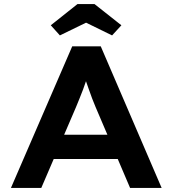

<svg xmlns="http://www.w3.org/2000/svg" viewBox="-20 -929 853 949"><path d="M34 0 337 -700H478L779 0H623L452 -401Q444 -419 435.5 -442Q427 -465 418.5 -489Q410 -513 402 -536Q394 -559 389 -577H420Q414 -555 406.5 -532Q399 -509 390.5 -486.5Q382 -464 373 -442Q364 -420 355 -398L184 0ZM173 -143 224 -263H583L622 -143ZM276 -754 231 -804 363 -909H447L580 -804L534 -754L391 -824H420Z"/></svg>

Font: Lexend Exa SemiBold
Style: Regular
Weight: 600
Designer: Bonnie Shaver-Troup, Thomas Jockin
Foundry: Lexend
Version: Version 1.007